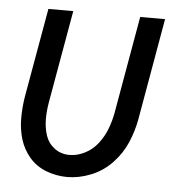

<svg xmlns="http://www.w3.org/2000/svg" viewBox="-44 -572 588 623"><g transform="rotate(5 250.0 -261.0)"><path d="M197 8Q162 8 129 -4.5Q96 -17 74 -42.5Q52 -68 42 -100.5Q32 -133 32 -169Q32 -205 38 -241L89 -530H170L117 -229Q112 -201 112 -173.5Q112 -146 120 -121Q128 -96 149 -80Q170 -64 198 -64Q224 -64 249 -77Q274 -90 291 -112.5Q308 -135 317.5 -160Q327 -185 332 -211L388 -530H469L411 -199Q404 -160 388 -122.5Q372 -85 342.5 -54Q313 -23 274 -7.5Q235 8 197 8Z"/></g></svg>

Font: Iosevka SS08
Style: Italic
Weight: 400
Italic angle: -10°
Monospace: yes
Designer: Belleve Invis
Foundry: Belleve Invis
Version: 2.1.0; ttfautohint (v1.8.2)